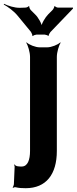

<svg xmlns="http://www.w3.org/2000/svg" viewBox="-103 -777 404 1010"><path d="M-26 88 -29 90C-27 92 -26 97 -26 100L-30 193C-31 198 -34 206 -36 209L-35 212C-32 209 -25 207 -21 208C-4 212 11 213 32 213C140 213 196 140 196 17V-478C196 -502 207 -539 216 -552L214 -554C202 -542 168 -528 145 -528H106C83 -528 49 -542 37 -554L35 -552C44 -539 55 -502 55 -478V17C55 63 43 99 11 99C-2 99 -21 99 -26 88ZM82 -701 60 -723C56 -726 49 -740 51 -744L48 -745C47 -741 36 -737 31 -737L2 -736C-26 -735 -62 -747 -82 -757L-83 -753C-64 -743 -30 -719 -10 -694L60 -609C62 -605 69 -592 67 -589L70 -587C71 -591 85 -595 89 -595H132C136 -595 149 -591 151 -588L153 -589C152 -592 159 -605 162 -608L281 -732V-737H202C198 -737 187 -741 186 -745L182 -743C184 -740 176 -726 172 -723L151 -702C135 -686 114 -651 114 -634H118C118 -651 98 -686 82 -701Z"/></svg>

Font: Asimov
Style: EdgeExtreme
Weight: 500
Designer: Google
Version: Version 2.000980: 2014